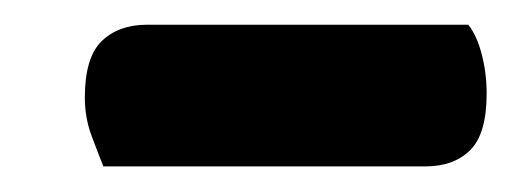

<svg xmlns="http://www.w3.org/2000/svg" viewBox="-20 -698 408 153"><path d="M319 -565.4H62.4Q58.4 -575.2 53 -589.7Q47.6 -604.2 47.6 -620.2Q47.6 -652.4 61.2 -665.4Q74.7 -678.3 97.1 -678.3H353.2Q360.2 -669.3 364 -654.3Q367.8 -639.4 367.8 -623.5Q367.8 -591.3 354.7 -578.4Q341.6 -565.4 319 -565.4Z"/></svg>

Font: Baloo Bhaijaan 2
Style: Regular
Weight: 400
Designer: Sanskriti Dholi, Noopur Datye and Ek Type
Foundry: Ek Type
Version: Version 1.701